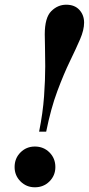

<svg xmlns="http://www.w3.org/2000/svg" viewBox="-20 -783 377 815"><path d="M146 -224Q162 -304 167 -374Q172 -444 172 -502Q172 -543 171 -582.5Q170 -622 170 -637Q170 -708 197.5 -735.5Q225 -763 261 -763Q297 -763 317 -741Q337 -719 337 -687Q337 -656 320 -616.5Q303 -577 277 -523.5Q251 -470 223.5 -396.5Q196 -323 176 -224ZM128 12Q92 12 67 -13Q42 -38 42 -74Q42 -111 67 -136Q92 -161 128 -161Q165 -161 190 -136Q215 -111 215 -74Q215 -38 190 -13Q165 12 128 12Z"/></svg>

Font: Libre Bodoni
Style: Italic
Weight: 400
Italic angle: -13°
Designer: Pablo Impallari, Rodrigo Fuenzalida
Foundry: Impallari Type
Version: Version 2.005;gftools[0.9.23]